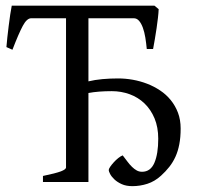

<svg xmlns="http://www.w3.org/2000/svg" viewBox="-20 -635 704 670"><path d="M129.9 0V-21Q174.8 -30.3 192.6 -37.1Q210.4 -43.9 210.4 -50.8V-571.3H88.9Q73.7 -571.3 59.6 -544.9Q45.4 -518.6 23.4 -461.4L2.4 -470.7Q3.4 -484.9 5.6 -504.4Q7.8 -523.9 10.3 -544.4Q12.7 -564.9 15.6 -583.7Q18.6 -602.5 21 -615.2H519L533.7 -603Q533.2 -590.3 531.2 -573Q529.3 -555.7 526.4 -536.4Q523.4 -517.1 520.3 -498Q517.1 -479 514.2 -463.9H492.2Q490.2 -484.9 487.1 -504.2Q483.9 -523.4 478.5 -538.3Q473.1 -553.2 465.3 -562.3Q457.5 -571.3 446.8 -571.3H288.6V-351.1Q310.5 -356.4 337.2 -358.9Q363.8 -361.3 392.6 -361.3Q417.5 -361.3 443.4 -356.7Q469.2 -352.1 493.4 -342.8Q517.6 -333.5 538.8 -319.3Q560.1 -305.2 575.9 -285.6Q591.8 -266.1 601.1 -241.5Q610.4 -216.8 610.4 -186.5Q610.4 -155.8 605.7 -131.6Q601.1 -107.4 592.3 -88.1Q583.5 -68.8 570.8 -52.7Q558.1 -36.6 542 -22Q520 -2 494.4 6.3Q468.8 14.6 441.9 14.6Q420.4 14.6 404.8 7.6Q389.2 0.5 379.2 -9Q369.1 -18.6 364.3 -27.8Q359.4 -37.1 359.4 -41.5Q359.4 -45.4 364.5 -53Q369.6 -60.5 377 -68.6Q384.3 -76.7 392.8 -83.5Q401.4 -90.3 408.2 -92.8Q417 -81.5 424.8 -71Q432.6 -60.5 440.7 -52.7Q448.7 -44.9 457 -40.3Q465.3 -35.6 475.6 -35.6Q505.4 -35.6 518.8 -66.9Q532.2 -98.1 532.2 -150.9Q532.2 -190.9 519.3 -221.9Q506.3 -252.9 484.1 -274.2Q461.9 -295.4 432.4 -306.2Q402.8 -316.9 370.1 -316.9Q323.2 -316.9 288.6 -310.5V0Z"/></svg>

Font: Gentium Plus
Style: Regular
Weight: 400
Designer: J. Victor Gaultney, Annie Olsen, Iska Routamaa
Foundry: SIL International
Version: Version 1.510